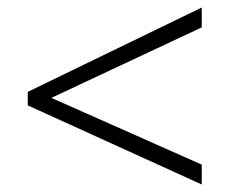

<svg xmlns="http://www.w3.org/2000/svg" viewBox="-20 -697 612 512"><path d="M518 -205 54 -416V-452L518 -677V-624L117 -436L518 -258Z"/></svg>

Font: Noto Sans Kannada UI Light
Style: Regular
Weight: 300
Designer: Jelle Bosma - Monotype Design Team
Foundry: Monotype Imaging Inc.
Version: Version 2.005; ttfautohint (v1.8.4.7-5d5b)